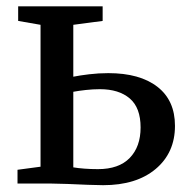

<svg xmlns="http://www.w3.org/2000/svg" viewBox="-20 -566 585 592"><path d="M34 0V-42.5L105 -52V-489.5L36 -501.5V-546.5H296.5V-501.5L206 -489.5V-329.5Q226 -333.5 255 -337Q284 -340.5 314 -340.5Q411 -340.5 465.2 -298.5Q519.5 -256.5 519.5 -178Q519.5 -95 460 -45Q400.5 5 298 5Q281 5 250.2 3.8Q219.5 2.5 188.5 1.2Q157.5 0 140 0ZM282 -44.5Q346.5 -44.5 380 -79Q413.5 -113.5 413.5 -173Q413.5 -234 380 -262.5Q346.5 -291 288 -291Q266.5 -291 244.2 -288.5Q222 -286 206 -283V-50Q220.5 -47.5 240.5 -46Q260.5 -44.5 282 -44.5Z"/></svg>

Font: Merriweather Text
Style: Regular
Weight: 400
Designer: Eben Sorkin
Foundry: Eben Sorkin
Version: Version 2.100; ttfautohint (v1.7.19-72a1) -l 8 -r 50 -G 200 